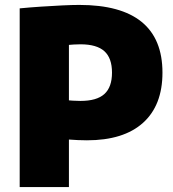

<svg xmlns="http://www.w3.org/2000/svg" viewBox="-20 -760 704 780"><path d="M60 -726Q101 -730 146 -733Q191 -736 232.5 -738Q274 -740 302 -740Q471 -740 555.5 -671Q640 -602 640 -465Q640 -332 561 -261Q482 -190 333 -190Q299 -190 253.5 -193.5Q208 -197 160 -204V-364Q198 -358 239 -354Q280 -350 307 -350Q373 -350 404 -378Q435 -406 435 -465Q435 -524 404 -552Q373 -580 307 -580Q282 -580 246.5 -576.5Q211 -573 170 -566L260 -660V0H60Z"/></svg>

Font: M PLUS 2 Black
Style: Regular
Weight: 900
Designer: Coji Morishita
Foundry: UNDERFOREST DESIGN
Version: Version 1.001